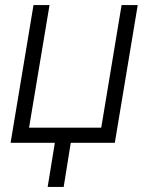

<svg xmlns="http://www.w3.org/2000/svg" viewBox="-20 -566 588 761"><path d="M202.1 -28.8H265.1L232.4 174.8H168.9ZM525.9 -545.9 435.1 0H22L112.8 -545.9H176.3L95.2 -60.1H381.3L461.9 -545.9Z"/></svg>

Font: Inter Tight Light
Style: Italic
Weight: 300
Italic angle: -9.39999°
Designer: Rasmus Andersson
Foundry: rsms
Version: Version 3.004